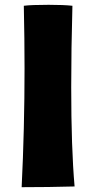

<svg xmlns="http://www.w3.org/2000/svg" viewBox="-20 -777 400 798"><path d="M82 -493Q82 -612 79 -753Q109 -757 182 -757Q246 -757 281 -753Q276 -573 276 -415Q276 -161 290 -2Q181 1 70 1Q82 -242 82 -493Z"/></svg>

Font: Otomanopee
Style: Regular
Weight: 400
Designer: Das Ende der Wildnis
Foundry: Gutenberg Labo
Version: Version 3.000